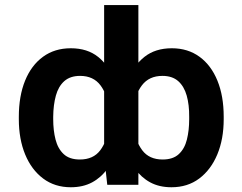

<svg xmlns="http://www.w3.org/2000/svg" viewBox="-20 -748 981 777"><path d="M885.3 -275.4V-265.6Q885.3 -185.1 859.4 -123Q833.5 -61 786.4 -25.6Q739.3 9.8 673.8 9.8Q624.5 9.8 587.9 -10Q551.3 -29.8 525.9 -65.9Q500.5 -102.1 484.9 -151.4Q469.2 -200.7 461.9 -260.3V-277.3Q471.7 -358.9 496.1 -420.9Q520.5 -482.9 564.5 -517.8Q608.4 -552.7 675.3 -552.7Q740.2 -552.7 787.4 -518.3Q834.5 -483.9 859.9 -421.6Q885.3 -359.4 885.3 -275.4ZM745.6 -265.6V-275.4Q746.1 -323.7 735.6 -361.1Q725.1 -398.4 701.2 -419.7Q677.2 -440.9 637.2 -440.9Q583.5 -440.9 554.4 -402.8Q525.4 -364.7 519.5 -300.8V-237.8Q527.8 -176.8 555.9 -139.6Q584 -102.5 638.2 -102.5Q680.2 -102.5 703.6 -124.3Q727.1 -146 736.3 -183.1Q745.6 -220.2 745.6 -265.6ZM401.4 -114.7V-727.5H540V0H414.1ZM56.2 -265.6V-275.4Q56.2 -359.4 81.5 -421.6Q106.9 -483.9 154.1 -518.3Q201.2 -552.7 266.6 -552.7Q333.5 -552.7 377 -517.8Q420.4 -482.9 445.1 -420.9Q469.7 -358.9 478.5 -277.3V-260.3Q471.7 -200.7 456.3 -151.4Q440.9 -102.1 415.3 -65.9Q389.6 -29.8 352.8 -10Q315.9 9.8 266.6 9.8Q201.7 9.8 154.5 -25.6Q107.4 -61 81.8 -123Q56.2 -185.1 56.2 -265.6ZM195.3 -275.4V-265.6Q195.3 -220.2 204.8 -183.1Q214.4 -146 237.8 -124.3Q261.2 -102.5 303.2 -102.5Q357.4 -102.5 385.5 -139.6Q413.6 -176.8 420.9 -237.8V-300.8Q415.5 -364.3 386.7 -402.6Q357.9 -440.9 304.2 -440.9Q264.2 -440.9 240.2 -419.7Q216.3 -398.4 206.1 -361.1Q195.8 -323.7 195.3 -275.4Z"/></svg>

Font: Inter
Style: 650
Weight: 650
Designer: Rasmus Andersson
Foundry: rsms
Version: Version 4.001;git-66647c0bb